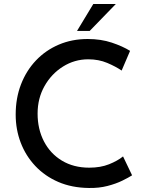

<svg xmlns="http://www.w3.org/2000/svg" viewBox="-20 -927 734 955"><path d="M637 -55Q620 -44 588.5 -28.5Q557 -13 514.5 -2Q472 9 422 8Q337 7 270 -22Q203 -51 155.5 -101.5Q108 -152 83 -217.5Q58 -283 58 -357Q58 -439 84.5 -507.5Q111 -576 159 -626.5Q207 -677 272.5 -705Q338 -733 416 -733Q482 -733 536 -715Q590 -697 627 -674L585 -576Q556 -596 513.5 -614Q471 -632 419 -632Q351 -632 293.5 -596Q236 -560 201.5 -499Q167 -438 167 -362Q167 -285 198.5 -224Q230 -163 288 -128Q346 -93 424 -93Q480 -93 522.5 -110Q565 -127 592 -149ZM556 -907 426 -773H363L444 -907Z"/></svg>

Font: Reem Kufi Fun
Style: Regular
Weight: 400
Designer: Khaled Hosny
Version: Version 1.005